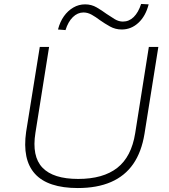

<svg xmlns="http://www.w3.org/2000/svg" viewBox="-20 -942 854 970"><path d="M373 8Q298 8 243.5 -10Q189 -28 156.5 -64Q124 -100 113 -153Q102 -206 112 -276L181 -705H228L159 -271Q140 -152 194.5 -95Q249 -38 375 -38Q501 -38 572.5 -94Q644 -150 663 -269L732 -705H780L710 -266Q695 -174 653 -113.5Q611 -53 541 -22.5Q471 8 373 8ZM311 -790 273 -793Q283 -832 303 -860Q323 -888 350.5 -904Q378 -920 410 -920Q442 -920 468.5 -904.5Q495 -889 518 -872Q540 -857 560 -845Q580 -833 601 -833Q632 -833 655.5 -856Q679 -879 693 -922L731 -920Q716 -861 679.5 -827Q643 -793 595 -793Q563 -793 536 -808Q509 -823 485 -840Q464 -856 443.5 -867.5Q423 -879 402 -879Q372 -879 348 -855.5Q324 -832 311 -790Z"/></svg>

Font: Nunito Sans 10pt SemiExpanded ExtraLight
Style: Italic
Weight: 250
Width: 6
Italic angle: -9°
Designer: Vernon Adams
Foundry: Vernon Adams
Version: Version 3.101;gftools[0.9.27]